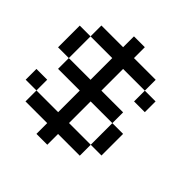

<svg xmlns="http://www.w3.org/2000/svg" viewBox="-252 -1196 1392 1392"><g transform="rotate(45 444.5 -500.0)"><path d="M0 -222.7Q0 -250 0 -333Q27.3 -333 110.4 -333Q110.4 -305.7 110.4 -222.7Q83 -222.7 0 -222.7ZM667 -222.7Q667 -277.3 667 -444.3Q694.3 -444.3 777.3 -444.3Q777.3 -388.7 777.3 -222.7Q750 -222.7 667 -222.7ZM0 -554.7Q0 -610.4 0 -777.3Q27.3 -777.3 110.4 -777.3Q110.4 -721.7 110.4 -554.7Q83 -554.7 0 -554.7ZM667 -667Q667 -694.3 667 -777.3Q694.3 -777.3 777.3 -777.3Q777.3 -750 777.3 -667Q750 -667 667 -667ZM333 0Q333 -27.3 333 -110.4Q277.3 -110.4 110.4 -110.4Q110.4 -138.7 110.4 -222.7Q166 -222.7 333 -222.7Q333 -277.3 333 -444.3Q277.3 -444.3 110.4 -444.3Q110.4 -471.7 110.4 -554.7Q166 -554.7 333 -554.7Q333 -610.4 333 -777.3Q277.3 -777.3 110.4 -777.3Q110.4 -805.7 110.4 -888.7Q166 -888.7 333 -888.7Q333 -917 333 -1000Q360.4 -1000 444.3 -1000Q444.3 -972.7 444.3 -888.7Q500 -888.7 667 -888.7Q667 -861.3 667 -777.3Q611.3 -777.3 444.3 -777.3Q444.3 -721.7 444.3 -554.7Q500 -554.7 667 -554.7Q667 -527.3 667 -444.3Q611.3 -444.3 444.3 -444.3Q444.3 -388.7 444.3 -222.7Q500 -222.7 667 -222.7Q667 -194.3 667 -110.4Q611.3 -110.4 444.3 -110.4Q444.3 -83 444.3 0Q417 0 333 0Z"/></g></svg>

Font: Ingsat TST_CRD
Style: Regular
Weight: 300
Designer: Tofik Waleny
Version: 1.0